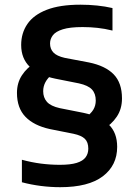

<svg xmlns="http://www.w3.org/2000/svg" viewBox="-20 -768 578 798"><path d="M230 10Q190.5 10 149.5 4.8Q108.5 -0.5 71 -10.5V-104Q111.5 -93 150.5 -88Q189.5 -83 229 -83Q273 -83 298.8 -91Q324.5 -99 335.8 -114.2Q347 -129.5 347 -150Q347 -177 332.8 -191Q318.5 -205 285.5 -212L187.5 -231.5Q121 -246 85.8 -282.5Q50.5 -319 50.5 -382Q50.5 -423.5 71.2 -455.2Q92 -487 127.5 -508.5L198 -460.5Q178 -444 168.8 -426.5Q159.5 -409 159.5 -389Q159.5 -362.5 175 -344.8Q190.5 -327 228.5 -318.5L327 -299Q397.5 -284 432.2 -250.2Q467 -216.5 467 -157.5Q467 -80.5 407.2 -35.2Q347.5 10 230 10ZM406.5 -228.5 333 -278Q357.5 -295 367.8 -312Q378 -329 378 -350Q378 -379 362.2 -396Q346.5 -413 308 -421.5L210 -441Q139.5 -455.5 103.8 -490.2Q68 -525 68 -581Q68 -630.5 93.8 -668.2Q119.5 -706 174 -727.2Q228.5 -748.5 314.5 -748.5Q349.5 -748.5 383.5 -745Q417.5 -741.5 447.5 -734.5V-641Q415 -649 385 -652.2Q355 -655.5 323.5 -655.5Q270.5 -655.5 241 -646.2Q211.5 -637 199.8 -621.5Q188 -606 188 -587.5Q188 -564.5 202 -549.8Q216 -535 249 -527.5L349.5 -508.5Q418 -494.5 452.5 -459Q487 -423.5 487 -359Q487 -315 465.2 -282.8Q443.5 -250.5 406.5 -228.5Z"/></svg>

Font: Encode Sans SC SemiBold
Style: Regular
Weight: 600
Version: Version 3.002